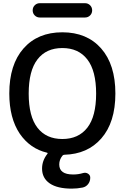

<svg xmlns="http://www.w3.org/2000/svg" viewBox="-20 -962 764 1179"><path d="M156.2 -387.2Q156.2 -247.1 210 -177.7Q263.7 -108.4 362.8 -108.4Q461.9 -108.4 516.1 -177.7Q570.3 -247.1 570.3 -387.2Q570.3 -527.3 516.1 -597.2Q461.9 -667 362.8 -667Q263.7 -667 210 -597.2Q156.2 -527.3 156.2 -387.2ZM224.6 -854.5Q206.1 -854.5 193.4 -867.2Q180.7 -879.9 180.7 -898.4Q180.7 -917 193.4 -929.7Q206.1 -942.4 224.6 -942.4H502Q520.5 -942.4 533.2 -929.7Q545.9 -917 545.9 -898.4Q545.9 -879.9 533.2 -867.2Q520.5 -854.5 502 -854.5ZM420.9 196.3Q332 196.3 285.2 164.1Q238.3 131.8 238.3 73.2Q238.3 24.4 270.5 -16.6Q275.4 -22.5 268.6 -24.4Q165 -48.8 101.6 -140.6Q37.1 -236.3 37.1 -387.7Q37.1 -565.4 124.5 -664.6Q211.9 -763.7 362.8 -763.7Q513.7 -763.7 601.1 -664.6Q688.5 -565.4 688.5 -387.7Q688.5 -210 601.6 -111.3Q517.6 -15.6 375 -11.7Q368.2 -11.7 363.3 -5.9Q343.8 18.6 343.8 47.9Q343.8 109.4 428.7 109.4Q430.7 109.4 431.6 109.4Q460.9 109.4 490.2 100.6Q506.8 95.7 520.5 104.5Q534.2 113.3 534.2 128.9Q534.2 151.4 521.5 168Q508.8 184.6 488.3 189.5Q454.1 196.3 420.9 196.3Z"/></svg>

Font: Gen Jyuu Gothic P Medium
Style: Regular
Weight: 500
Designer: [Source Han Sans]
Ryoko NISHIZUKA  (kana & ideographs); Paul D. Hunt (Latin, Greek & Cyrillic); Wenlong ZHANG  (bopomofo
Version: Version 1.002.20150607